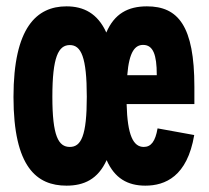

<svg xmlns="http://www.w3.org/2000/svg" viewBox="-20 -573 660 605"><path d="M253.5 -268C253.5 -144.5 235.5 -110 200 -110C164 -110 145 -144.5 145 -268C145 -393.5 164 -431 200 -431C235.5 -431 253.5 -393.5 253.5 -268ZM22.5 -267.5C22.5 -46 96 12 189.5 12C244.5 12 288.5 -8 316 -68.5C341 -11.5 382 12 438 12C500.5 12 570 -17 592 -147.5L476.5 -168.5C469.5 -127.5 456 -110 433 -110C400 -110 381.5 -146.5 379 -245H592.5V-299.5C592.5 -491 541.5 -553 443 -553C383.5 -553 340.5 -530 315 -470.5C287.5 -531 243.5 -553 189.5 -553C96 -553 22.5 -487 22.5 -267.5ZM381 -336C387 -412 406.5 -431.5 431 -431.5C462.5 -431.5 474 -400.5 474 -337.5V-336Z"/></svg>

Font: Monaspace Neon ExtraBold
Style: Regular
Weight: 800
Designer: Riley Cran & the Lettermatic Team
Foundry: Lettermatic
Version: Version 1.200 (Monaspace Neon)